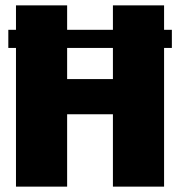

<svg xmlns="http://www.w3.org/2000/svg" viewBox="-20 -695 678 715"><path d="M11 -516.5H620V-584H11ZM39.5 0H230V-269.5H400.5V0H591V-675H400.5V-400.5H230V-675H39.5Z"/></svg>

Font: Anybody SemiCondensed ExtraBold
Style: Regular
Weight: 800
Width: 4
Version: Version 1.113;gftools[0.9.25]